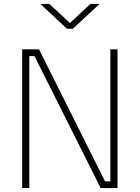

<svg xmlns="http://www.w3.org/2000/svg" viewBox="-20 -949 705 969"><path d="M92 0V-700H177L510 -34H537V-700H573V0H488L154 -666H128V0ZM318 -804 184 -929H229L333 -833L436 -929H482L348 -804Z"/></svg>

Font: Titillium Web ExtraLight
Style: Regular
Weight: 275
Version: Version 1.002;PS 57.000;hotconv 1.0.70;makeotf.lib2.5.55311